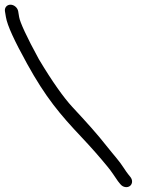

<svg xmlns="http://www.w3.org/2000/svg" viewBox="-85 -704 597 798"><path d="M-64.4 -657 -60.4 -633C-54.5 -597.5 -25 -534.2 27.7 -438.8C104.7 -299.5 163.5 -229.4 255.9 -131.7C295.7 -89.6 330.4 -49.7 360.9 -12.6C379.9 10.3 388.7 25.6 405.1 48.9L405.4 49.3L414.5 60.6C426.5 76 444.6 76.5 454.5 69.4C464.3 62.4 468.7 46.5 456.8 31.4L447.9 20.3C442.5 13.5 436.7 5.3 430.6 -4.3C410.8 -35.6 386.2 -61.3 361.7 -92.6C316.6 -150.1 277.2 -193 215.5 -259.6C179.9 -298.1 132.3 -364.5 76.5 -458C25.4 -551.4 -1.9 -611.6 -5.4 -633L-9.4 -657C-11.9 -672 -26.5 -684.5 -41.5 -684.5C-56.5 -684.5 -66.9 -672 -64.4 -657Z"/></svg>

Font: MewTooHand
Style: BdWideLta
Weight: 400
Designer: Mew Too, Robert Jablonski
Version: Version 0.77